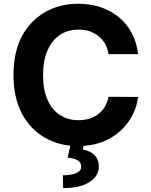

<svg xmlns="http://www.w3.org/2000/svg" viewBox="-20 -757 792 1008"><path d="M705.1 -472.7Q666 -472.7 549.8 -472.7Q544.9 -502.9 532.2 -526.4Q518.6 -549.8 498 -566.4Q477.5 -583 451.2 -592.8Q423.8 -601.6 392.6 -601.6Q335.9 -601.6 293.9 -573.2Q252.9 -545.9 229.5 -492.2Q206.1 -439.5 206.1 -363.3Q206.1 -286.1 229.5 -233.4Q252.9 -179.7 294.9 -153.3Q336.9 -126 391.6 -126Q422.9 -126 449.2 -133.8Q475.6 -142.6 496.1 -158.2Q516.6 -173.8 530.3 -196.3Q543.9 -219.7 549.8 -249Q601.6 -248 705.1 -248Q699.2 -198.2 674.8 -151.4Q651.4 -105.5 610.4 -68.4Q570.3 -32.2 514.6 -10.7Q459 9.8 389.6 9.8Q292 9.8 215.8 -34.2Q138.7 -78.1 94.7 -161.1Q50.8 -245.1 50.8 -363.3Q50.8 -482.4 94.7 -566.4Q139.6 -649.4 216.8 -693.4Q293 -737.3 389.6 -737.3Q452.1 -737.3 506.8 -719.7Q560.5 -702.1 602.5 -668Q644.5 -633.8 670.9 -585Q697.3 -536.1 705.1 -472.7ZM351.6 -2Q368.2 -2 420.9 -2Q418.9 5.9 415 28.3Q452.1 34.2 474.6 55.7Q498 78.1 499 115.2Q499 168 449.2 199.2Q400.4 230.5 311.5 230.5Q310.5 208 309.6 163.1Q354.5 163.1 379.9 152.3Q405.3 141.6 406.2 119.1Q407.2 97.7 389.6 85.9Q372.1 74.2 335 70.3Q340.8 45.9 351.6 -2Z"/></svg>

Font: DeepSea
Style: Bold
Weight: 700
Designer: Stem
Version: Version 3.019;git-0a5106e0b